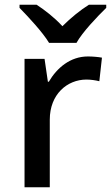

<svg xmlns="http://www.w3.org/2000/svg" viewBox="-20 -786 466 806"><path d="M186 -606H301C326 -651 388 -716 426 -753V-766H353C318 -744 278 -712 242 -676C209 -712 169 -743 134 -766H62V-753C99 -715 159 -651 186 -606ZM349 -549C275 -549 219 -501 185 -443H181L167 -539H83V0H189V-284C189 -390 262 -452 343 -452C360 -452 382 -449 397 -445L408 -544C392 -547 368 -549 349 -549Z"/></svg>

Font: Noto Sans Gujarati Medium
Style: Regular
Weight: 500
Designer: Jelle Bosma - Monotype Design Team, Universal Thirst
Foundry: Monotype Imaging Inc.
Version: Version 2.106